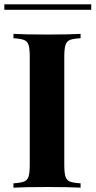

<svg xmlns="http://www.w3.org/2000/svg" viewBox="-28 -864 440 884"><path d="M343 -688Q309 -686 294 -680Q279 -674 273.5 -657Q268 -640 268 -602V-106Q268 -68 273.5 -51Q279 -34 294 -28Q309 -22 343 -20V0Q289 -3 192 -3Q85 -3 34 0V-20Q67 -22 82.5 -28Q98 -34 103.5 -51Q109 -68 109 -106V-602Q109 -640 103.5 -657Q98 -674 82.5 -680Q67 -686 34 -688V-708Q85 -705 192 -705Q289 -705 343 -708ZM392 -819H-8V-844H392Z"/></svg>

Font: Playfair Display SC
Style: Bold
Weight: 700
Designer: Claus Eggers Sørensen
Foundry: Claus Eggers Sørensen
Version: Version 1.200; ttfautohint (v1.6)